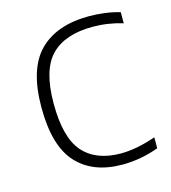

<svg xmlns="http://www.w3.org/2000/svg" viewBox="-89 -621 628 704"><g transform="rotate(-15 225.0 -269.0)"><path d="M291 9Q179.5 9 118.5 -57.5Q57.5 -124 57.5 -270Q57.5 -416 123.2 -482.2Q189 -548.5 313 -548.5Q342 -548.5 372.2 -544.5Q402.5 -540.5 429 -532.5V-490.5Q400.5 -499 372.5 -503.2Q344.5 -507.5 315 -507.5Q210 -507.5 157.2 -453.8Q104.5 -400 104.5 -272Q104.5 -142 153.5 -87Q202.5 -32 296 -32Q324.5 -32 357 -38Q389.5 -44 429 -57.5V-16Q361 9 291 9Z"/></g></svg>

Font: Encode Sans Semi Expanded ExtraLight
Style: Regular
Weight: 200
Width: 6
Designer: Multiple Designers
Foundry: Impallari Type
Version: Version 3.000; ttfautohint (v1.8.3) -l 8 -r 50 -G 200 -x 14 